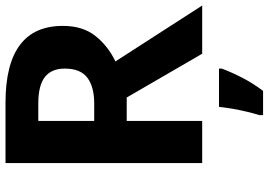

<svg xmlns="http://www.w3.org/2000/svg" viewBox="-159 -595 975 697"><g transform="rotate(-90 328.5 -246.5)"><path d="M304 -714Q583 -714 583 -506Q583 -433 546 -387Q509 -341 454 -315L657 0H482L323 -274H238V0H85V-714ZM301 -595H238V-392H301Q362 -392 395 -417Q428 -442 428 -499Q428 -547 397.5 -571Q367 -595 301 -595ZM428 71Q415 106 395 145Q375 184 347 221H259V208Q265 189 271.5 162Q278 135 282.5 108Q287 81 289 61H428Z"/></g></svg>

Font: Noto Sans Thai Looped
Style: Bold
Weight: 700
Designer: Sasikarn Vongin, Ben Mitchell
Foundry: The Fontpad Ltd
Version: Version 1.001; ttfautohint (v1.8.4.7-5d5b)